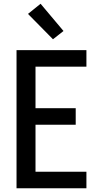

<svg xmlns="http://www.w3.org/2000/svg" viewBox="-20 -1002 540 1022"><path d="M68 0V-735H440V-647H169V-426H383V-338H169V-88H440V0ZM262 -793 129 -928 196 -982 318 -837Z"/></svg>

Font: Iosevka Term Semibold
Style: Regular
Weight: 600
Monospace: yes
Designer: Belleve Invis
Foundry: Belleve Invis
Version: Version 31.4.0